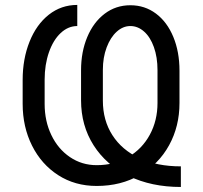

<svg xmlns="http://www.w3.org/2000/svg" viewBox="-20 -738 818 772"><path d="M305.9 -334.9V-455.8Q305.9 -529.4 330.8 -588.9Q355.7 -648.5 400.7 -682.7Q445.8 -716.9 504.1 -716.9Q562.2 -716.9 607 -683.4Q651.9 -649.9 676.8 -589.8Q701.7 -529.7 701.7 -453.7V-323.9Q701.7 -230 659.9 -154Q618.1 -78 542.3 -34.2Q466.5 9.7 368.8 9.7Q281.4 9.7 213.9 -33.8Q146.4 -77.3 108.8 -152.5Q71.1 -227.6 71.1 -320.4V-416.4Q71.1 -501.4 98.8 -570.4Q126.4 -639.5 176.3 -678.9Q226.2 -718.2 290.7 -718.2V-633.3Q254.1 -633.3 224.1 -605.3Q194.1 -577.3 176.8 -527.8Q159.5 -478.2 159.5 -417.8V-320.4Q159.5 -251 186.5 -194.9Q213.4 -138.8 261.2 -106.4Q309 -73.9 368.8 -73.9Q440.3 -73.9 496 -106.7Q551.8 -139.5 582.5 -196.5Q613.3 -253.5 613.3 -323.9V-455.8Q613.3 -507.9 598.8 -548.5Q584.3 -589.1 559.2 -611.2Q534.2 -633.3 504.1 -633.3Q474.4 -633.3 449.2 -610.5Q424 -587.7 408.8 -547.3Q393.6 -506.9 393.6 -457.2V-333.6Q393.6 -254.1 432 -194.4Q470.3 -134.7 540.9 -101.9Q611.5 -69.1 707.2 -69.1V13.8Q588.4 13.8 497.6 -30.4Q406.8 -74.6 356.4 -153.8Q305.9 -233.1 305.9 -334.9Z"/></svg>

Font: Pretendard Variable
Style: Regular
Weight: 400
Designer: Base glyphs from Inter by Rasmus Andersson; Hangul glyphs from Noto Sans CJK(Source Han Sans) by Jang Soo-young and Kang
Foundry: Kil Hyung-jin
Version: Version 1.100;FEAKit 1.0